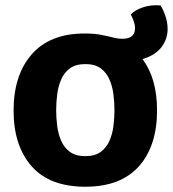

<svg xmlns="http://www.w3.org/2000/svg" viewBox="-20 -693 656 728"><path d="M31.5 -273.5Q31.5 -408.5 100.5 -487.2Q169.5 -566 301 -566Q337.5 -566 363 -561Q388.5 -556 407.8 -551Q427 -546 444.5 -546Q492 -546 492 -586.5Q492 -599 487 -612.8Q482 -626.5 476 -638Q490 -654 520.8 -664.8Q551.5 -675.5 588.5 -672.5Q597.5 -659.5 606.5 -634.5Q615.5 -609.5 615.5 -583Q615.5 -545 592.2 -514.2Q569 -483.5 520.5 -469Q549 -430 562.2 -381.8Q575.5 -333.5 575.5 -274.5Q575.5 -139.5 506.5 -62.2Q437.5 15 303.5 15Q168 15 99.8 -62.8Q31.5 -140.5 31.5 -273.5ZM193 -274.5Q193 -246 196.8 -215.8Q200.5 -185.5 211.8 -159.5Q223 -133.5 245 -117.2Q267 -101 303.5 -101Q340 -101 362 -117.2Q384 -133.5 395.2 -159.5Q406.5 -185.5 410.2 -215.8Q414 -246 414 -274.5Q414 -303.5 410.2 -334.2Q406.5 -365 395.2 -391.2Q384 -417.5 362 -433.8Q340 -450 303.5 -450Q267 -450 245 -433.8Q223 -417.5 211.8 -391.2Q200.5 -365 196.8 -334.2Q193 -303.5 193 -274.5Z"/></svg>

Font: Signika SC
Style: Bold
Weight: 700
Designer: Anna Giedryś
Foundry: Anna Giedryś
Version: Version 2.000; ttfautohint (v1.8.3) -l 8 -r 50 -G 200 -x 9 -